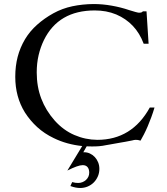

<svg xmlns="http://www.w3.org/2000/svg" viewBox="-20 -708 827 952"><path d="M746.1 -174.8Q738.8 -149.9 730 -126.2Q721.2 -102.5 712.2 -81.3Q703.1 -60.1 693.8 -42Q684.6 -23.9 676.8 -10.7Q669.9 -13.2 664.1 -13.9Q658.2 -14.6 652.8 -14.6Q645.5 -14.6 635.7 -11.7Q632.8 -11.2 623.5 -9.3Q614.3 -7.3 601.8 -5.1Q589.4 -2.9 575.2 -0.5Q561 2 547.6 4.4Q534.2 6.8 522.9 8.8Q511.7 10.7 505.9 11.7Q473.1 19 432.6 18.1Q426.8 18.1 421.1 17.8Q415.5 17.6 409.7 17.6L393.1 46.9H397.9Q412.1 46.9 425.5 53Q439 59.1 449.5 70.1Q460 81.1 466.3 96.2Q472.7 111.3 472.7 129.4Q472.7 149.4 465.1 166.7Q457.5 184.1 444.8 196.8Q432.1 209.5 414.8 216.8Q397.5 224.1 377.4 224.1Q367.2 224.1 355.2 221.9Q343.3 219.7 329.1 214.4L337.9 194.8Q346.2 197.3 353.3 198.2Q360.4 199.2 367.7 199.2Q378.4 199.2 388.4 195.3Q398.4 191.4 406 184.6Q413.6 177.7 418 168.5Q422.4 159.2 422.4 148.4Q422.4 130.4 414.1 120.6Q405.8 110.8 390.1 110.8Q366.7 110.8 314 137.7L387.7 16.1Q349.6 12.2 314.2 2.4Q278.8 -7.3 246.1 -23.4Q200.2 -45.4 164.8 -77.6Q129.4 -109.9 103.5 -150.4Q55.7 -227.5 55.7 -327.1Q55.7 -380.4 67.6 -426.3Q79.6 -472.2 104.5 -514.2Q128.4 -553.7 164.1 -585.4Q199.7 -617.2 244.6 -642.1Q289.1 -666.5 338.9 -677Q388.7 -687.5 444.3 -688Q488.3 -688 533.9 -679.9Q579.6 -671.9 621.1 -657.7Q637.7 -652.3 651.4 -648.7Q665 -645 668.9 -645Q685.1 -645 688 -651.9H706.5L716.8 -491.2H692.4Q672.9 -543.5 638.7 -579.6Q604.5 -615.7 556.6 -636.2Q531.7 -646.5 505.1 -651.4Q478.5 -656.2 449.7 -656.2Q270 -656.2 197.8 -509.3Q180.7 -474.1 171.4 -434.3Q162.1 -394.5 162.1 -349.1Q162.1 -278.3 184.6 -219.2Q207 -160.2 251 -110.4Q294.4 -62 348.9 -38.6Q403.3 -15.1 462.4 -14.6Q634.3 -14.6 722.7 -174.8Z"/></svg>

Font: XB Niloofar
Style: Regular
Weight: 400
Designer: Behnam
Foundry: Irmug
Version: Version 7.201 2008